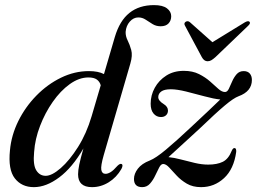

<svg xmlns="http://www.w3.org/2000/svg" viewBox="-20 -742 1032 771"><path d="M467.5 -63.5Q448 -29.5 416.5 -10Q385 9.5 349.5 9.5Q293.5 9.5 293.5 -42Q293.5 -57.5 298.2 -80.8Q303 -104 315 -146Q270.5 -69 218 -29.8Q165.5 9.5 116 9.5Q67 9.5 39.5 -25.8Q12 -61 20 -138.5Q25.5 -199 53.5 -255.8Q81.5 -312.5 126 -358Q170.5 -403.5 225 -430Q279.5 -456.5 337 -456.5Q374.5 -456.5 397.5 -444.5L441 -593Q460.5 -659 499.8 -690.2Q539 -721.5 598.5 -721.5Q633.5 -721.5 650.5 -708.5Q667.5 -695.5 667.5 -677Q667.5 -659.5 656.8 -648Q646 -636.5 625 -636.5Q607 -636.5 592.8 -645.2Q578.5 -654 565 -663Q551.5 -672 535.5 -672Q516 -672 501.2 -655.2Q486.5 -638.5 484.5 -614Q484 -596.5 492.5 -579.8Q501 -563 507 -541.2Q513 -519.5 503.5 -487L396.5 -119Q384 -75.5 386.8 -59.8Q389.5 -44 404 -44Q413 -44 424.2 -50.8Q435.5 -57.5 452 -76.5Q462 -86 468 -83.5Q476 -80 467.5 -63.5ZM117 -131.5Q112 -79.5 125.8 -57.8Q139.5 -36 163.5 -36Q188.5 -36 224 -67Q259.5 -98 293.5 -152Q327.5 -206 348 -275.5L384.5 -399.5Q380.5 -414 369 -422.5Q357.5 -431 335 -431Q297.5 -431 260.2 -404.2Q223 -377.5 192 -333.2Q161 -289 140.8 -236.2Q120.5 -183.5 117 -131.5ZM928.5 -132Q919 -63 879.8 -26.8Q840.5 9.5 787.5 9.5Q754 9.5 730.2 -4.5Q706.5 -18.5 689.5 -36.8Q672.5 -55 659.8 -69Q647 -83 636 -83.5Q627 -84 619.5 -70Q612 -56 603.5 -37.5Q595 -19 582.5 -4.8Q570 9.5 551 9.5Q518 9.5 518 -23.5Q518 -44 533.5 -64.5Q549 -85 581.5 -97.5Q605.5 -107 646.2 -141Q687 -175 745 -229.5Q785.5 -267.5 816.8 -296.8Q848 -326 864.5 -342.5Q838.5 -345 801.2 -355.2Q764 -365.5 727.2 -374.5Q690.5 -383.5 666 -383.5Q640 -383.5 627.8 -374.8Q615.5 -366 615.5 -352Q615.5 -337.5 637.5 -324Q654.5 -313.5 654.5 -298Q654.5 -286.5 646.8 -279.2Q639 -272 626.5 -272Q608.5 -272 596.8 -285.8Q585 -299.5 585 -325.5Q585 -359.5 601.5 -389.5Q618 -419.5 647.8 -438.5Q677.5 -457.5 718 -457.5Q753.5 -457.5 779.2 -444.5Q805 -431.5 823.8 -414.8Q842.5 -398 856.8 -385.2Q871 -372.5 883.5 -372.5Q892.5 -372.5 898.8 -385.2Q905 -398 912 -414.5Q919 -431 930 -443.8Q941 -456.5 958.5 -456.5Q974.5 -456.5 983 -446.8Q991.5 -437 991.5 -421Q991.5 -375 938 -355.5Q918.5 -348.5 882.5 -318.2Q846.5 -288 781.5 -225.5Q738.5 -186 707 -157.2Q675.5 -128.5 656.5 -111Q678.5 -109 705.8 -101.8Q733 -94.5 761.8 -87.8Q790.5 -81 816 -81Q851.5 -81 874.5 -92.2Q897.5 -103.5 910.5 -136.5Q915.5 -148 922 -147.5Q929.5 -147 928.5 -132ZM845 -512.5Q836 -504.5 828.8 -500.2Q821.5 -496 813.5 -496Q799.5 -496 790.5 -512.5L723 -638.5Q717 -648.5 725.5 -654.5Q734.5 -660 743 -652.5L833 -572.5L963.5 -652.5Q977 -660 982 -654.5Q987.5 -649 976.5 -638.5Z"/></svg>

Font: Fraunces 72pt
Style: Italic
Weight: 400
Italic angle: -16°
Version: Version 1.000;[b76b70a41]